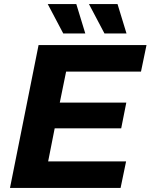

<svg xmlns="http://www.w3.org/2000/svg" viewBox="-20 -921 738 941"><path d="M216 -130H598L571 0H29L169 -700H698L671 -570H304L273 -418H599L574 -292H248ZM290 -757 214 -901H354L398 -757ZM492 -757 416 -901H556L600 -757Z"/></svg>

Font: Montserrat
Style: Bold Italic
Weight: 700
Italic angle: -11.3°
Designer: Julieta Ulanovsky
Foundry: Julieta Ulanovsky
Version: Version 9.000; ttfautohint (v1.8.4.7-5d5b)